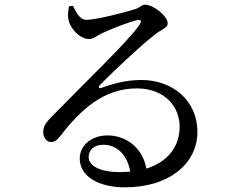

<svg xmlns="http://www.w3.org/2000/svg" viewBox="-20 -768 1040 821"><path d="M349 -683C323 -683 306 -713 292 -743L275 -741C271 -720 269 -700 273 -682C279 -651 318 -601 362 -601C380 -601 395 -616 414 -625C455 -644 535 -676 568 -682C581 -685 588 -679 577 -663C532 -595 343 -415 203 -271C177 -245 166 -229 165 -208C163 -180 180 -161 196 -161C213 -160 222 -167 240 -189C324 -298 423 -390 565 -390C686 -390 751 -309 748 -221C747 -146 702 -77 606 -47C588 -145 510 -189 440 -189C372 -189 321 -147 321 -90C321 -14 401 33 514 33C708 33 822 -72 824 -199C826 -341 715 -426 584 -426C513 -426 455 -407 413 -392C404 -388 399 -396 407 -404C451 -450 581 -573 636 -615C670 -644 697 -647 697 -668C697 -700 635 -748 600 -748C584 -748 582 -736 555 -728C508 -713 387 -683 349 -683ZM537 -34 494 -32C403 -32 359 -61 359 -97C359 -129 385 -149 422 -149C478 -149 524 -108 537 -34Z"/></svg>

Font: Noto Serif HK Medium
Style: Regular
Weight: 500
Designer: Ryoko NISHIZUKA 西塚涼子 (kana & ideographs); Frank Grießhammer (Latin, Greek & Cyrillic); Wenlong ZHANG 张文龙 (bopomofo); San
Foundry: Adobe
Version: Version 2.001;hotconv 1.1.0;makeotfexe 2.6.0